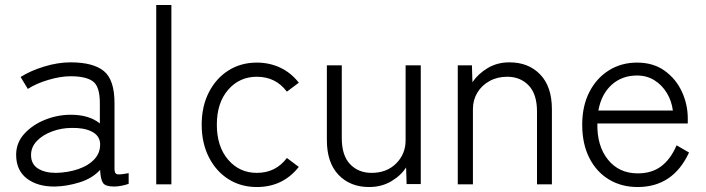

<svg xmlns="http://www.w3.org/2000/svg" viewBox="-20 -742 2841 773"><path d="M202 9Q132 10 88.5 -23Q45 -56 45 -119Q45 -167 77.5 -203Q110 -239 160.5 -259.5Q211 -280 265 -280Q339 -280 382 -245V-327Q382 -394 354 -414.5Q326 -435 264 -435Q224 -435 175 -420.5Q126 -406 92 -384L63 -432Q102 -457 157.5 -474Q213 -491 264 -491Q355 -491 398 -456Q441 -421 441 -327V-62Q441 -43 451.5 -40.5Q462 -38 498 -45V-2Q488 2 471 5.5Q454 9 439 9Q405 9 395 -5Q385 -19 383 -58Q352 -24 301 -8Q250 8 202 9ZM205 -46Q253 -47 294.5 -61Q336 -75 360.5 -101.5Q385 -128 383 -166Q380 -197 349 -212.5Q318 -228 269 -227Q228 -227 190 -213Q152 -199 128.5 -174.5Q105 -150 105 -118Q105 -81 133 -63.5Q161 -46 205 -46Z M609 0V-722H670V0Z M1014 11Q950 11 900 -20.5Q850 -52 821 -109Q792 -166 792 -240Q792 -314 821 -370.5Q850 -427 900 -458.5Q950 -490 1014 -490Q1065 -490 1108.5 -469.5Q1152 -449 1183 -409L1135 -373Q1090 -433 1014 -433Q944 -433 898.5 -380.5Q853 -328 853 -240Q853 -152 898.5 -99Q944 -46 1014 -46Q1090 -46 1135 -106L1183 -70Q1119 11 1014 11Z M1466 11Q1390 11 1343 -38Q1296 -87 1296 -178V-479H1356V-186Q1356 -116 1389.5 -81Q1423 -46 1476 -46Q1537 -46 1575 -84Q1613 -122 1613 -177V-479H1674V-1H1617L1615 -68Q1594 -35 1555 -12Q1516 11 1466 11Z M1823 0V-479H1880L1882 -411Q1905 -445 1943.5 -468Q1982 -491 2031 -491Q2108 -491 2155 -442Q2202 -393 2202 -302V0H2142V-293Q2142 -363 2108.5 -398Q2075 -433 2022 -433Q1982 -433 1950.5 -415.5Q1919 -398 1901.5 -368.5Q1884 -339 1884 -303V0Z M2547 11Q2482 11 2431.5 -19.5Q2381 -50 2352.5 -106.5Q2324 -163 2324 -240Q2324 -315 2352.5 -371Q2381 -427 2431 -458.5Q2481 -490 2545 -490Q2610 -490 2655.5 -457.5Q2701 -425 2725 -373.5Q2749 -322 2749 -265V-245H2385Q2383 -155 2427.5 -99.5Q2472 -44 2548 -44Q2604 -44 2642 -72.5Q2680 -101 2704 -157L2754 -128Q2690 11 2547 11ZM2389 -297H2689Q2684 -336 2664.5 -368Q2645 -400 2614.5 -419Q2584 -438 2545 -438Q2484 -438 2442.5 -400.5Q2401 -363 2389 -297Z"/></svg>

Font: Zen Kaku Gothic Antique
Style: Regular
Weight: 400
Designer: Yoshimichi Ohira
Foundry: Positype
Version: Version 1.001